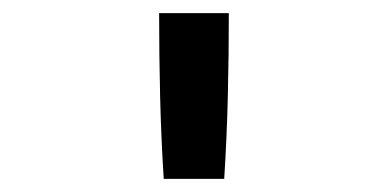

<svg xmlns="http://www.w3.org/2000/svg" viewBox="-20 -723 590 292"><path d="M229 -451Q225 -514 223.5 -577Q222 -640 222 -703H328Q328 -640 326.5 -577Q325 -514 321 -451Z"/></svg>

Font: Lode Dark Term
Style: Bold
Weight: 700
Monospace: yes
Designer: Belleve Invis
Foundry: Belleve Invis
Version: Version 29.2.0